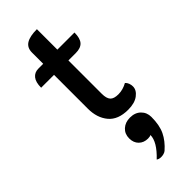

<svg xmlns="http://www.w3.org/2000/svg" viewBox="-312 -697 1055 1055"><g transform="rotate(-45 216.0 -169.0)"><path d="M135 -152V-415H35Q35 -458 52 -479Q69 -500 98 -500H136V-587Q136 -625 163.5 -642Q191 -659 246 -659V-500H379Q379 -455 361 -435Q343 -415 304 -415H247V-156Q247 -120 261 -104.5Q275 -89 310 -89Q345 -89 379 -108Q388 -100 392.5 -88Q397 -76 397 -63Q397 -35 368 -13Q339 9 288 9Q210 9 172.5 -36Q135 -81 135 -152ZM276 193Q269 198 253 198Q221 198 200.5 178Q180 158 180 124Q180 89 203.5 67.5Q227 46 264 46Q303 46 326.5 69Q350 92 350 127Q350 191 330 232.5Q310 274 269 310Q263 315 253 318Q243 321 233 321Q215 321 205 313Q276 246 276 193Z"/></g></svg>

Font: K2D SemiBold
Style: Regular
Weight: 600
Designer: Katatrad Aksorn Co.,Ltd.
Foundry: Cadson Demak Co.,Ltd.
Version: Version 1.000; ttfautohint (v1.6)